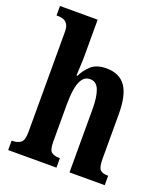

<svg xmlns="http://www.w3.org/2000/svg" viewBox="-139 -856 826 953"><g transform="rotate(20 274.0 -380.0)"><path d="M16 0V-50H21Q46 -50 63 -62Q80 -74 80 -119V-648Q80 -675 70.5 -688.5Q61 -702 47.5 -706Q34 -710 24 -710H13V-760H212V-570Q212 -539 210 -509Q208 -479 208 -464H213Q228 -496 256 -522Q284 -548 337 -548Q405 -548 438 -502Q471 -456 471 -354V-121Q471 -74 483.5 -62Q496 -50 524 -50H526V0H340V-334Q340 -399 326 -434.5Q312 -470 279 -470Q252 -470 237.5 -448.5Q223 -427 217.5 -391.5Q212 -356 212 -312V-116Q212 -72 226.5 -61Q241 -50 268 -50H271V0Z"/></g></svg>

Font: Noto Serif Ethiopic ExtraCondensed
Style: Bold
Weight: 700
Width: 2
Designer: Monotype Design Team
Foundry: Monotype Imaging Inc.
Version: Version 2.102; ttfautohint (v1.8.4.7-5d5b)